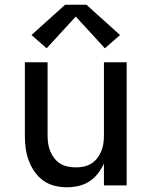

<svg xmlns="http://www.w3.org/2000/svg" viewBox="-20 -783 640 811"><path d="M263 8Q236 8 210 1.5Q184 -5 162.5 -20.5Q141 -36 125.5 -58.5Q110 -81 101 -106Q92 -131 88.5 -157Q85 -183 85 -210V-520H181V-210Q181 -193 183.5 -176Q186 -159 192.5 -143.5Q199 -128 209.5 -114.5Q220 -101 234.5 -92Q249 -83 266 -79.5Q283 -76 300 -76Q317 -76 334 -79.5Q351 -83 365.5 -92Q380 -101 390.5 -114.5Q401 -128 407.5 -143.5Q414 -159 416.5 -176Q419 -193 419 -210V-520H515V0H419V-92Q409 -70 393.5 -50Q378 -30 357 -16.5Q336 -3 311.5 2.5Q287 8 263 8ZM177 -579 113 -635 255 -763H345L487 -635L423 -579L300 -713Z"/></svg>

Font: Iosevka SS04 Medium Extended
Style: Regular
Weight: 500
Width: 7
Monospace: yes
Designer: Belleve Invis
Foundry: Belleve Invis
Version: Version 19.0.0; ttfautohint (v1.8.4)